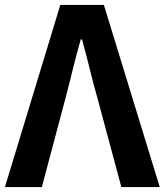

<svg xmlns="http://www.w3.org/2000/svg" viewBox="-25 -760 669 780"><path d="M-5 0H145L241 -361C263 -443 279 -517 303 -600H308C332 -517 347 -443 371 -361L468 0H624L397 -740H220Z"/></svg>

Font: Noto Sans T Chinese Bold
Style: Bold
Weight: 700
Designer: Ryoko NISHIZUKA (kana & ideographs); Paul D. Hunt (Latin, Greek & Cyrillic); Wenlong ZHANG (bopomofo); Sandoll Communica
Foundry: Adobe Systems Incorporated
Version: Version 1.000;PS 1;hotconv 1.0.78;makeotf.lib2.5.61930